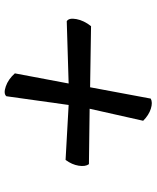

<svg xmlns="http://www.w3.org/2000/svg" viewBox="55 -760 664 814"><g transform="rotate(-90 387.0 -353.0)"><path d="M440 -394 704 -402Q719 -393 713 -361Q707 -329 683 -299L424 -303L376 -46Q360 -37 333 -45.5Q306 -54 282 -78L333 -305L98 -308Q87 -323 91.5 -351.5Q96 -380 116 -407L349 -394L386 -658Q397 -671 427.5 -660.5Q458 -650 483 -622Z"/></g></svg>

Font: Tillana ExtraBold
Style: Regular
Weight: 800
Designer: Lipi Raval (Devanagari, Latin), Jonny Pinhorn (Latin)
Foundry: Indian Type Foundry
Version: Version 2.003;PS 1.0;hotconv 1.0.79;makeotf.lib2.5.61930; tt